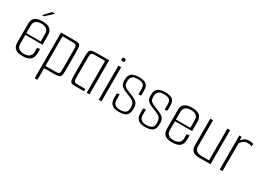

<svg xmlns="http://www.w3.org/2000/svg" viewBox="-16 -1381 3143 2293"><g transform="rotate(30 1555.5 -234.5)"><path d="M184 4Q130 4 102 -12Q74 -28 64 -52.5Q54 -77 54 -101V-370Q54 -395 64 -419Q74 -443 103.5 -459Q133 -475 191 -475Q248 -475 277 -459Q306 -443 317 -419Q328 -395 328 -370V-252L290 -250V-364Q290 -405 263 -425Q236 -445 191 -445Q147 -445 119.5 -425.5Q92 -406 92 -364V-108Q92 -66 119 -46.5Q146 -27 184 -27Q234 -27 262 -48Q290 -69 290 -116V-169L328 -174V-115Q328 -84 316.5 -56.5Q305 -29 274 -12.5Q243 4 184 4ZM62 -233V-256H328V-233ZM147 -536 233 -629H273L173 -536Z M447 -470H645Q683 -470 698 -460.5Q713 -451 716.5 -423Q720 -395 720 -341V-89Q720 -50 712.5 -31Q705 -12 682.5 -6Q660 0 615 0H485V160H447ZM485 -439V-31H624Q655 -31 667 -39Q679 -47 680.5 -65Q682 -83 682 -114V-360Q682 -392 678.5 -409Q675 -426 664.5 -432.5Q654 -439 631 -439Z M908 0Q873 0 858 -9.5Q843 -19 839.5 -46.5Q836 -74 836 -126V-381Q836 -420 844 -439Q852 -458 874.5 -464Q897 -470 942 -470H1110V0H1072V-439H932Q902 -439 890 -431Q878 -423 876 -405.5Q874 -388 874 -356V-110Q874 -78 877 -61Q880 -44 891 -37.5Q902 -31 924 -31H1038L1033 0Z M1238 0V-470H1276V0ZM1256 -540Q1240 -540 1236 -544Q1232 -548 1232 -561Q1232 -574 1236 -578.5Q1240 -583 1256 -583Q1271 -583 1275.5 -578.5Q1280 -574 1280 -561Q1280 -548 1275.5 -544Q1271 -540 1256 -540Z M1516 6Q1447 6 1417 -23.5Q1387 -53 1387 -106V-175L1422 -181V-107Q1422 -86 1429.5 -66.5Q1437 -47 1457.5 -34.5Q1478 -22 1516 -22Q1563 -22 1590 -38.5Q1617 -55 1617 -107Q1617 -150 1603 -171.5Q1589 -193 1551 -210Q1545 -213 1530.5 -219Q1516 -225 1499 -231.5Q1482 -238 1468.5 -244Q1455 -250 1449 -253Q1426 -265 1412.5 -278Q1399 -291 1393 -309.5Q1387 -328 1387 -355V-366Q1387 -422 1419.5 -448.5Q1452 -475 1522 -475Q1592 -475 1622 -450Q1652 -425 1652 -369V-296L1617 -291V-365Q1617 -413 1592 -430Q1567 -447 1521 -447Q1475 -447 1454.5 -433Q1434 -419 1428 -399.5Q1422 -380 1422 -363Q1422 -325 1431.5 -309Q1441 -293 1468 -278Q1482 -271 1501.5 -263Q1521 -255 1540.5 -247.5Q1560 -240 1573 -234Q1619 -212 1635.5 -188Q1652 -164 1652 -117V-109Q1652 -52 1623 -23Q1594 6 1516 6Z M1878 6Q1809 6 1779 -23.5Q1749 -53 1749 -106V-175L1784 -181V-107Q1784 -86 1791.5 -66.5Q1799 -47 1819.5 -34.5Q1840 -22 1878 -22Q1925 -22 1952 -38.5Q1979 -55 1979 -107Q1979 -150 1965 -171.5Q1951 -193 1913 -210Q1907 -213 1892.5 -219Q1878 -225 1861 -231.5Q1844 -238 1830.5 -244Q1817 -250 1811 -253Q1788 -265 1774.5 -278Q1761 -291 1755 -309.5Q1749 -328 1749 -355V-366Q1749 -422 1781.5 -448.5Q1814 -475 1884 -475Q1954 -475 1984 -450Q2014 -425 2014 -369V-296L1979 -291V-365Q1979 -413 1954 -430Q1929 -447 1883 -447Q1837 -447 1816.5 -433Q1796 -419 1790 -399.5Q1784 -380 1784 -363Q1784 -325 1793.5 -309Q1803 -293 1830 -278Q1844 -271 1863.5 -263Q1883 -255 1902.5 -247.5Q1922 -240 1935 -234Q1981 -212 1997.5 -188Q2014 -164 2014 -117V-109Q2014 -52 1985 -23Q1956 6 1878 6Z M2247 4Q2193 4 2165 -12Q2137 -28 2127 -52.5Q2117 -77 2117 -101V-370Q2117 -395 2127 -419Q2137 -443 2166.5 -459Q2196 -475 2254 -475Q2311 -475 2340 -459Q2369 -443 2380 -419Q2391 -395 2391 -370V-252L2353 -250V-364Q2353 -405 2326 -425Q2299 -445 2254 -445Q2210 -445 2182.5 -425.5Q2155 -406 2155 -364V-108Q2155 -66 2182 -46.5Q2209 -27 2247 -27Q2297 -27 2325 -48Q2353 -69 2353 -116V-169L2391 -174V-115Q2391 -84 2379.5 -56.5Q2368 -29 2337 -12.5Q2306 4 2247 4ZM2125 -233V-256H2391V-233Z M2628 0Q2575 0 2548.5 -15.5Q2522 -31 2513.5 -53Q2505 -75 2505 -97V-470H2543V-112Q2543 -68 2570 -49.5Q2597 -31 2642 -31H2741V-470H2779V0Z M2906 0V-470H2936L2940 -421Q2957 -447 2983 -461Q3009 -475 3040 -475Q3063 -475 3075.5 -472.5Q3088 -470 3100 -465L3098 -430Q3085 -437 3071.5 -439.5Q3058 -442 3038 -442Q3004 -442 2981 -425Q2958 -408 2944 -382V0Z"/></g></svg>

Font: Smooch Sans Thin Light
Style: Regular
Weight: 300
Version: Version 1.010